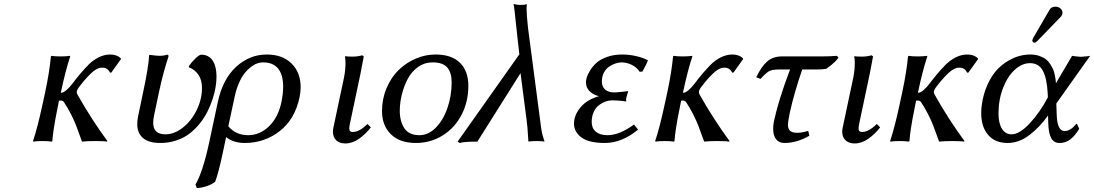

<svg xmlns="http://www.w3.org/2000/svg" viewBox="-20 -717 5561 976"><path d="M194.8 -180.2 210 -250Q231.4 -351.1 238.8 -430.2L242.2 -433.1Q258.8 -430.2 288.1 -430.2Q316.4 -430.2 335.9 -433.1L336.9 -430.2Q313 -358.4 290 -250L289.1 -245.1Q301.8 -245.1 318.4 -259.5Q335 -273.9 351.1 -295.7Q367.2 -317.4 388.4 -342.5Q409.7 -367.7 431.4 -389.4Q453.1 -411.1 481.7 -425.5Q510.3 -439.9 540 -439.9Q572.8 -439.9 592.8 -421.9L595.2 -417L545.9 -348.1H539.1Q526.9 -373 501 -373Q494.1 -373 490 -372.6Q485.8 -372.1 474.9 -367.2Q463.9 -362.3 452.6 -353Q441.4 -343.8 422.9 -324Q404.3 -304.2 382.8 -275.9Q370.1 -258.8 370.1 -249Q370.1 -243.7 373 -237.8Q442.9 -113.3 525.9 0L522.9 2.9Q509.8 0 463.9 0Q419.9 0 397 2.9Q375.5 -56.2 366.5 -79.8Q357.4 -103.5 341.3 -135.5Q325.2 -167.5 304.2 -199.2Q297.4 -206.1 289.1 -206.1Q282.7 -206.1 279.8 -205.1L274.9 -180.2Q264.6 -127.9 261 -108.9Q257.3 -89.8 252.7 -58.3Q248 -26.9 246.1 0L243.2 2.9Q225.1 0 196.8 0Q167 0 148.9 2.9L147.9 0Q170.9 -69.3 194.8 -180.2Z M788.6 -251 763.7 -132.8Q758.8 -109.4 758.8 -92.8Q758.8 -34.2 820.8 -34.2Q866.2 -34.2 909.7 -68.4Q953.1 -102.5 980 -157.7Q1006.8 -212.9 1006.8 -270Q1006.8 -310.5 988.5 -337.2Q970.2 -363.8 939.5 -375L941.4 -382.8Q953.1 -399.9 972.9 -419.4Q992.7 -439 1003.4 -439Q1040.5 -439 1060.5 -409.7Q1080.6 -380.4 1080.6 -327.1Q1080.6 -302.7 1075.9 -274.2Q1071.3 -245.6 1060.5 -212.9Q1049.8 -180.2 1034.2 -148.9Q1018.6 -117.7 995.1 -88.6Q971.7 -59.6 943.4 -37.8Q915 -16.1 876.7 -3.2Q838.4 9.8 795.4 9.8Q735.8 9.8 706.8 -15.4Q677.7 -40.5 677.7 -85.9Q677.7 -106.4 681.6 -124L704.6 -233.9Q736.8 -383.3 737.8 -435.1L740.7 -438Q780.8 -433.1 791.5 -433.1Q811.5 -433.1 829.6 -439Q836.4 -439 836.4 -432.1V-429.2Q811 -354.5 788.6 -251Z M1073.7 207Q1055.2 221.7 1027.8 230.2Q1000.5 238.8 980.5 238.8L973.6 221.2Q1010.7 157.7 1042.5 11.2L1087.4 -199.2Q1111.8 -314 1179.9 -377Q1248 -439.9 1336.4 -439.9Q1415.5 -439.9 1461.9 -394.3Q1508.3 -348.6 1508.3 -273.9Q1508.3 -248 1502.4 -221.2Q1479 -110.8 1401.9 -50.5Q1324.7 9.8 1223.6 9.8Q1167.5 9.8 1129.4 -20L1112.3 61Q1091.3 160.2 1073.7 207ZM1410.6 -198.2Q1419.4 -240.2 1419.4 -277.8Q1419.4 -335.4 1394.3 -367.7Q1369.1 -399.9 1316.4 -399.9Q1302.2 -399.9 1287.1 -394.5Q1272 -389.2 1254.9 -376.2Q1237.8 -363.3 1222.9 -344.2Q1208 -325.2 1194.6 -294.7Q1181.2 -264.2 1173.3 -227.1L1140.6 -75.2Q1178.7 -29.8 1241.7 -29.8Q1300.3 -29.8 1347.2 -74.7Q1394 -119.6 1410.6 -198.2Z M1821.3 -436 1829.1 -430.2Q1827.1 -417.5 1812.5 -342.8L1759.3 -90.8Q1755.4 -71.3 1755.4 -65.9Q1755.4 -45.9 1772.5 -45.9Q1807.1 -45.9 1848.1 -86.9L1865.2 -69.8Q1840.3 -36.6 1805.9 -12.2Q1771.5 12.2 1735.4 12.2Q1706.1 12.2 1689.2 -3.9Q1672.4 -20 1672.4 -47.9Q1672.4 -59.1 1675.3 -70.8L1728.5 -321.8Q1736.3 -359.9 1736.3 -397.9Q1736.3 -417.5 1733.4 -429.2L1735.4 -431.2Q1747.1 -429.2 1772.5 -429.2Q1798.3 -429.2 1821.3 -436Z M2193.8 -439.9Q2275.4 -439.9 2318.1 -397.9Q2360.8 -356 2360.8 -280.8Q2360.8 -199.7 2325.9 -132.8Q2291 -65.9 2229.7 -28.1Q2168.5 9.8 2094.2 9.8Q2011.7 9.8 1966.8 -34.7Q1921.9 -79.1 1921.9 -151.9Q1921.9 -213.9 1944.8 -268.6Q1967.8 -323.2 2005.6 -360.4Q2043.5 -397.5 2092.5 -418.7Q2141.6 -439.9 2193.8 -439.9ZM2179.2 -399.9Q2137.7 -399.9 2104.2 -375.7Q2070.8 -351.6 2051.5 -313.7Q2032.2 -275.9 2022.2 -234.4Q2012.2 -192.9 2012.2 -153.8Q2012.2 -100.1 2035.6 -64.9Q2059.1 -29.8 2112.3 -29.8Q2158.2 -29.8 2196.3 -69.1Q2234.4 -108.4 2255.1 -169.9Q2275.9 -231.4 2275.9 -298.8Q2275.9 -348.1 2253.4 -374Q2231 -399.9 2179.2 -399.9Z M2626 -345.2 2406.7 2.9Q2337.9 2.9 2316.9 9.8L2306.2 2.9L2620.1 -440.9L2611.8 -513.2Q2603 -589.8 2596.2 -657.7Q2592.8 -690.9 2590.3 -696.3L2589.8 -696.8Q2608.4 -691.9 2626 -691.9Q2647 -691.9 2658.2 -695.8Q2658.2 -694.3 2657.5 -687.5Q2656.7 -680.7 2656.7 -673.8Q2656.7 -641.6 2664.1 -575.2L2728 -87.9Q2731.4 -59.6 2734.4 -45.4Q2737.3 -31.2 2741.7 -17.8Q2746.1 -4.4 2748 2.9Q2737.8 0 2707 0Q2696.3 0 2686 0.7Q2675.8 1.5 2670.9 2L2666 2.9Q2664.6 -13.7 2663.6 -33Q2662.6 -52.2 2661.1 -69.1Q2659.7 -85.9 2656.7 -108.9Z M3137.7 -399.9Q3123.5 -399.4 3107.7 -394Q3091.8 -388.7 3075.9 -377.9Q3060.1 -367.2 3049.8 -347.7Q3039.6 -328.1 3039.6 -303.2Q3039.6 -275.9 3056.4 -261.5Q3073.2 -247.1 3101.6 -247.1Q3114.3 -247.1 3143.6 -250.5Q3172.9 -253.9 3173.8 -253.9Q3172.9 -251 3169.7 -241.2Q3166.5 -231.4 3164.6 -223.1Q3162.6 -214.8 3162.6 -209Q3162.6 -207.5 3163.1 -205.1Q3163.6 -202.6 3163.6 -201.2Q3122.6 -207 3093.8 -207Q3083 -207 3070.3 -204.3Q3057.6 -201.7 3042.5 -193.8Q3027.3 -186 3015.6 -174.3Q3003.9 -162.6 2995.8 -142.6Q2987.8 -122.6 2987.8 -97.2Q2987.8 -64.9 3008.8 -47.4Q3029.8 -29.8 3067.9 -29.8Q3128.9 -29.8 3202.6 -84L3223.6 -58.1Q3141.1 9.8 3054.7 9.8Q2973.6 9.8 2935.8 -18.3Q2897.9 -46.4 2897.9 -87.9Q2897.9 -132.3 2931.4 -171.9Q2964.8 -211.4 3024.9 -228Q2994.1 -235.8 2976.3 -254.2Q2958.5 -272.5 2958.5 -299.8Q2958.5 -308.6 2962.6 -323.2Q2966.8 -337.9 2979.7 -358.9Q2992.7 -379.9 3012 -397.5Q3031.2 -415 3065.4 -427.5Q3099.6 -439.9 3142.6 -439.9Q3179.2 -439.9 3214.6 -431.6Q3250 -423.3 3273.9 -410.2Q3268.6 -394.5 3245.6 -353L3231.9 -352.1Q3217.8 -374 3192.1 -387Q3166.5 -399.9 3137.7 -399.9Z M3357.4 -180.2 3372.6 -250Q3394 -351.1 3401.4 -430.2L3404.8 -433.1Q3421.4 -430.2 3450.7 -430.2Q3479 -430.2 3498.5 -433.1L3499.5 -430.2Q3475.6 -358.4 3452.6 -250L3451.7 -245.1Q3464.4 -245.1 3481 -259.5Q3497.6 -273.9 3513.7 -295.7Q3529.8 -317.4 3551 -342.5Q3572.3 -367.7 3594 -389.4Q3615.7 -411.1 3644.3 -425.5Q3672.9 -439.9 3702.6 -439.9Q3735.4 -439.9 3755.4 -421.9L3757.8 -417L3708.5 -348.1H3701.7Q3689.5 -373 3663.6 -373Q3656.7 -373 3652.6 -372.6Q3648.4 -372.1 3637.5 -367.2Q3626.5 -362.3 3615.2 -353Q3604 -343.8 3585.4 -324Q3566.9 -304.2 3545.4 -275.9Q3532.7 -258.8 3532.7 -249Q3532.7 -243.7 3535.6 -237.8Q3605.5 -113.3 3688.5 0L3685.5 2.9Q3672.4 0 3626.5 0Q3582.5 0 3559.6 2.9Q3538.1 -56.2 3529.1 -79.8Q3520 -103.5 3503.9 -135.5Q3487.8 -167.5 3466.8 -199.2Q3460 -206.1 3451.7 -206.1Q3445.3 -206.1 3442.4 -205.1L3437.5 -180.2Q3427.2 -127.9 3423.6 -108.9Q3419.9 -89.8 3415.3 -58.3Q3410.6 -26.9 3408.7 0L3405.8 2.9Q3387.7 0 3359.4 0Q3329.6 0 3311.5 2.9L3310.5 0Q3333.5 -69.3 3357.4 -180.2Z M4132.3 -363.8H4058.1Q4017.1 -245.6 3994.1 -141.1Q3985.4 -96.2 3985.4 -84Q3985.4 -63.5 3995.6 -52.7Q4005.9 -42 4032.2 -42Q4057.1 -42 4088.4 -51.8L4094.2 -26.9Q4030.3 9.8 3967.3 9.8Q3939.9 9.8 3925 -9.3Q3910.2 -28.3 3910.2 -62Q3910.2 -81.1 3914.1 -100.1Q3937 -207.5 3996.1 -363.8H3940.4Q3905.3 -363.8 3889.4 -355Q3873.5 -346.2 3846.2 -315.9L3824.2 -324.2Q3850.1 -378.4 3879.6 -404.3Q3909.2 -430.2 3954.1 -430.2H4155.3Q4193.8 -430.2 4234.4 -433.1L4242.2 -423.8Q4234.4 -412.6 4223.4 -402.1Q4212.4 -391.6 4204.8 -385.7Q4197.3 -379.9 4180.2 -367.2Q4161.1 -363.8 4132.3 -363.8Z M4410.2 -436 4418 -430.2Q4416 -417.5 4401.4 -342.8L4348.1 -90.8Q4344.2 -71.3 4344.2 -65.9Q4344.2 -45.9 4361.3 -45.9Q4396 -45.9 4437 -86.9L4454.1 -69.8Q4429.2 -36.6 4394.8 -12.2Q4360.4 12.2 4324.2 12.2Q4294.9 12.2 4278.1 -3.9Q4261.2 -20 4261.2 -47.9Q4261.2 -59.1 4264.2 -70.8L4317.4 -321.8Q4325.2 -359.9 4325.2 -397.9Q4325.2 -417.5 4322.3 -429.2L4324.2 -431.2Q4335.9 -429.2 4361.3 -429.2Q4387.2 -429.2 4410.2 -436Z M4551.8 -180.2 4566.9 -250Q4588.4 -351.1 4595.7 -430.2L4599.1 -433.1Q4615.7 -430.2 4645 -430.2Q4673.3 -430.2 4692.9 -433.1L4693.8 -430.2Q4669.9 -358.4 4647 -250L4646 -245.1Q4658.7 -245.1 4675.3 -259.5Q4691.9 -273.9 4708 -295.7Q4724.1 -317.4 4745.4 -342.5Q4766.6 -367.7 4788.3 -389.4Q4810.1 -411.1 4838.6 -425.5Q4867.2 -439.9 4897 -439.9Q4929.7 -439.9 4949.7 -421.9L4952.1 -417L4902.8 -348.1H4896Q4883.8 -373 4857.9 -373Q4851.1 -373 4846.9 -372.6Q4842.8 -372.1 4831.8 -367.2Q4820.8 -362.3 4809.6 -353Q4798.3 -343.8 4779.8 -324Q4761.2 -304.2 4739.7 -275.9Q4727.1 -258.8 4727.1 -249Q4727.1 -243.7 4730 -237.8Q4799.8 -113.3 4882.8 0L4879.9 2.9Q4866.7 0 4820.8 0Q4776.9 0 4753.9 2.9Q4732.4 -56.2 4723.4 -79.8Q4714.4 -103.5 4698.2 -135.5Q4682.1 -167.5 4661.1 -199.2Q4654.3 -206.1 4646 -206.1Q4639.6 -206.1 4636.7 -205.1L4631.8 -180.2Q4621.6 -127.9 4617.9 -108.9Q4614.3 -89.8 4609.6 -58.3Q4605 -26.9 4603 0L4600.1 2.9Q4582 0 4553.7 0Q4523.9 0 4505.9 2.9L4504.9 0Q4527.8 -69.3 4551.8 -180.2Z M5449.7 -85.9 5454.6 -87.9 5465.8 -62Q5444.3 -26.4 5420.7 -8.3Q5397 9.8 5365.7 9.8Q5337.4 9.8 5323.7 -14.9Q5310.1 -39.6 5308.6 -90.8L5307.6 -129.9Q5264.2 -69.3 5211.9 -29.8Q5159.7 9.8 5101.6 9.8Q5038.6 9.8 5003.2 -31Q4967.8 -71.8 4967.8 -142.1Q4967.8 -171.9 4975.6 -211.9Q4986.3 -262.2 5007.3 -302.5Q5028.3 -342.8 5053.5 -367.9Q5078.6 -393.1 5108.4 -409.9Q5138.2 -426.8 5165 -433.3Q5191.9 -439.9 5217.8 -439.9Q5242.7 -439.9 5262.9 -432.9Q5283.2 -425.8 5296.1 -416Q5309.1 -406.2 5319.1 -390.4Q5329.1 -374.5 5334 -362.8Q5338.9 -351.1 5342.3 -334Q5345.7 -316.9 5346.2 -310.5Q5346.7 -304.2 5347.7 -293.9L5429.7 -433.1Q5432.6 -432.6 5449.7 -430.4Q5466.8 -428.2 5475.6 -428.2Q5484.4 -428.2 5501.5 -430.4Q5518.6 -432.6 5521.5 -433.1L5349.6 -190.9L5351.6 -132.8Q5354.5 -50.8 5391.6 -50.8Q5421.4 -50.8 5449.7 -85.9ZM5122.6 -34.2Q5162.1 -34.2 5214.1 -89.6Q5266.1 -145 5306.6 -222.2L5305.7 -243.2Q5301.8 -319.3 5281 -357.7Q5260.3 -396 5215.8 -396Q5175.8 -396 5139.2 -363Q5102.5 -330.1 5079.1 -270.5Q5055.7 -210.9 5055.7 -140.1Q5055.7 -91.3 5073 -62.7Q5090.3 -34.2 5122.6 -34.2ZM5345.7 -683.1Q5359.4 -683.1 5370.1 -674.3Q5380.9 -665.5 5380.9 -652.8Q5380.9 -640.1 5370.6 -629.9L5252.4 -507.8Q5244.6 -500 5238.8 -500Q5233.9 -500 5230.7 -503.4Q5227.5 -506.8 5227.5 -511.2Q5227.5 -512.7 5229.2 -517.1Q5231 -521.5 5231.4 -522.9L5314.5 -666Q5323.2 -683.1 5345.7 -683.1Z"/></svg>

Font: Linear Smooth
Style: Italic
Weight: 400
Designer: Philipp H. Poll, Flanker
Foundry: Philipp H. Poll, reworked by Flanker
Version: Version 1.061 | FøM Fix